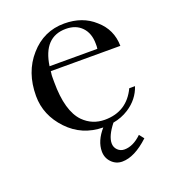

<svg xmlns="http://www.w3.org/2000/svg" viewBox="-109 -495 633 721"><g transform="rotate(-20 207.0 -135.0)"><path d="M121 -265 120 -256Q119 -251 119 -243V-222Q119 -106 165 -59Q200 -24 250 -24Q338 -24 376 -104H399Q383 -56 338 -27Q310 -9 276 -3Q243 39 243 68Q243 84 254 95Q265 106 281 106Q316 106 350 73L365 92Q307 146 258 146Q233 146 215.5 128Q198 110 198 84Q198 42 234 1Q150 0 94 -59Q37 -119 37 -196Q37 -291 92 -353Q147 -416 229 -416Q302 -416 349 -373Q398 -331 399 -265ZM314 -284Q315 -289 315 -294V-304Q315 -346 291.5 -370.5Q268 -395 228 -395Q139 -395 123 -284Z"/></g></svg>

Font: New Athena Unicode
Style: Regular
Weight: 400
Designer: J. Rusten 1997; rev. by R. Hancock 2001, 2002, rev. by D. Mastronarde 2002-2021
Foundry: GreekKeys New Athena Unicode
Version: Version 5.008